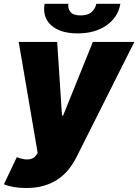

<svg xmlns="http://www.w3.org/2000/svg" viewBox="-45 -761 710 986"><path d="M41.2 46.2Q56.1 51.8 69.6 54.9Q83.1 57.9 94.8 57.9Q110.1 57.9 122 52.2Q133.9 46.5 142 34.1L148.4 24.1L51.1 -545.5H248.6L273.4 -167.6H279.1L431.8 -545.5H644.9L348 45.5Q331 79.2 307.9 108.3Q284.8 137.4 253.6 158.7Q222.3 180 182 192.3Q141.7 204.5 90.2 204.5Q21.7 204.5 -24.9 185.4ZM183.9 -741.5H306.1Q302.2 -719.5 316.1 -700.6Q329.5 -681.8 368.6 -681.8Q407 -681.8 426.1 -699.9Q445.3 -718 449.6 -741.5H573.2Q561.4 -672.6 502.1 -631Q443.2 -589.5 353.7 -589.5Q264.6 -589.5 218 -631Q172.2 -672.2 183.9 -741.5Z"/></svg>

Font: Inter P Black
Style: Italic
Weight: 900
Italic angle: -9.40001°
Designer: Rasmus Andersson
Foundry: rsms
Version: Version 3.018;git-588b23468